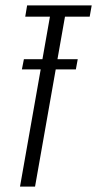

<svg xmlns="http://www.w3.org/2000/svg" viewBox="-20 -695 362 715"><path d="M61.5 -436.5 69 -474.5H138L166 -633H74L81 -675H321.5L314 -633H222L194 -474.5H269.5L262.5 -436.5H187.5L110.5 0H54.5L131.5 -436.5Z"/></svg>

Font: Anybody Condensed Light
Style: Italic
Weight: 300
Width: 3
Italic angle: -10°
Designer: Tyler Finck
Foundry: Etcetera Type Company
Version: Version 1.010; ttfautohint (v1.8.3) -l 8 -r 50 -G 200 -x 14 